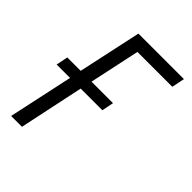

<svg xmlns="http://www.w3.org/2000/svg" viewBox="-163 -610 689 689"><g transform="rotate(45 181.0 -266.0)"><path d="M72 0 124 -246H234L243 -291H134L175 -483H352L362 -532H131L79 -291H11L2 -246H70L17 0Z"/></g></svg>

Font: Noto Sans UI SemiCondensed Light
Style: Italic
Weight: 300
Width: 4
Designer: Monotype Design Team
Foundry: Monotype Imaging Inc.
Version: 1.001